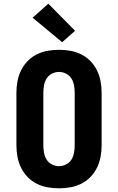

<svg xmlns="http://www.w3.org/2000/svg" viewBox="-20 -1013 640 1041"><path d="M300 8Q269 8 238 2.5Q207 -3 179 -17Q151 -31 129 -54Q107 -77 93.5 -105Q80 -133 74.5 -164Q69 -195 69 -226V-509Q69 -540 74.5 -571Q80 -602 93.5 -630Q107 -658 129 -681Q151 -704 179 -718Q207 -732 238 -737.5Q269 -743 300 -743Q331 -743 362 -737.5Q393 -732 421 -718Q449 -704 471 -681Q493 -658 506.5 -630Q520 -602 525.5 -571Q531 -540 531 -509V-226Q531 -195 525.5 -164Q520 -133 506.5 -105Q493 -77 471 -54Q449 -31 421 -17Q393 -3 362 2.5Q331 8 300 8ZM300 -112Q320 -112 338.5 -121.5Q357 -131 367.5 -148Q378 -165 381.5 -185.5Q385 -206 385 -226V-509Q385 -529 381.5 -549.5Q378 -570 367.5 -587Q357 -604 338.5 -613.5Q320 -623 300 -623Q280 -623 261.5 -613.5Q243 -604 232.5 -587Q222 -570 218.5 -549.5Q215 -529 215 -509V-226Q215 -206 218.5 -185.5Q222 -165 232.5 -148Q243 -131 261.5 -121.5Q280 -112 300 -112ZM317 -784 157 -917 242 -993 387 -846Z"/></svg>

Font: Iosevka Heavy Extended
Style: Regular
Weight: 900
Width: 7
Monospace: yes
Designer: Belleve Invis
Foundry: Belleve Invis
Version: Version 32.5.0; ttfautohint (v1.8.4)